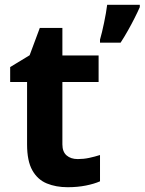

<svg xmlns="http://www.w3.org/2000/svg" viewBox="-20 -780 610 810"><path d="M308.1 -108.9Q332.5 -108.9 355.7 -113.8Q378.9 -118.7 401.9 -126V-15.1Q377.9 -4.4 342.5 2.7Q307.1 9.8 265.1 9.8Q216.3 9.8 177.5 -6.1Q138.7 -22 116.5 -61.3Q94.2 -100.6 94.2 -170.9V-434.1H22.9V-497.1L105 -546.9L147.9 -662.1H243.2V-545.9H396V-434.1H243.2V-170.9Q243.2 -139.6 261 -124.3Q278.8 -108.9 308.1 -108.9ZM569.8 -759.8V-750Q560.1 -728 547.6 -703.4Q535.2 -678.7 520.5 -652.6Q505.9 -626.5 488.8 -600.1H401.9V-612.8Q406.2 -627.4 410.6 -646Q415 -664.6 419.2 -684.8Q423.3 -705.1 426.8 -724.4Q430.2 -743.7 432.1 -759.8Z"/></svg>

Font: Wonky
Style: Regular
Weight: 400
Designer: Monotype Design Team
Foundry: Monotype Imaging Inc.
Version: Version 3.000